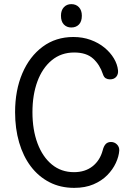

<svg xmlns="http://www.w3.org/2000/svg" viewBox="-20 -894 644 929"><path d="M339 15Q272 15 219 -12.5Q166 -40 129 -89Q92 -138 72.5 -205Q53 -272 53 -351Q53 -457 88 -539Q123 -621 186.5 -668Q250 -715 335 -715Q380 -715 418.5 -701Q457 -687 485.5 -663.5Q514 -640 531 -611.5Q548 -583 551 -554Q553 -535 542.5 -522.5Q532 -510 512 -510Q501 -510 492 -515Q483 -520 478 -535Q463 -581 430.5 -610.5Q398 -640 339 -640Q276 -640 230.5 -602.5Q185 -565 161 -500Q137 -435 137 -351Q137 -266 161.5 -200.5Q186 -135 231 -98Q276 -61 338 -61Q392 -61 428 -89.5Q464 -118 477 -167Q482 -187 491.5 -197Q501 -207 517 -207Q534 -207 546 -195Q558 -183 557 -165Q555 -137 540.5 -105.5Q526 -74 499 -46.5Q472 -19 432 -2Q392 15 339 15ZM325 -761Q303 -761 289 -775.5Q275 -790 275 -818Q275 -844 289 -859Q303 -874 325 -874Q348 -874 362 -859Q376 -844 376 -818Q376 -790 362 -775.5Q348 -761 325 -761Z"/></svg>

Font: National Park
Style: Regular
Weight: 400
Designer: Andrea Herstowski, Ben Hoepner
Version: Version 1.009